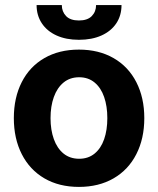

<svg xmlns="http://www.w3.org/2000/svg" viewBox="-20 -735 630 766"><path d="M35.2 -263.7Q35.2 -345.2 66.7 -407.2Q98.1 -469.2 157 -503.2Q215.8 -537.1 294.9 -537.1Q374 -537.1 433.1 -503.2Q492.2 -469.2 523.9 -407.2Q555.7 -345.2 555.7 -263.7Q555.7 -182.1 523.9 -119.9Q492.2 -57.6 433.1 -23.4Q374 10.7 294.9 10.7Q215.8 10.7 157.2 -23.4Q98.6 -57.6 66.9 -119.9Q35.2 -182.1 35.2 -263.7ZM408.2 -263.7Q408.2 -311 395.5 -347.9Q382.8 -384.8 357.4 -405.8Q332 -426.8 295.9 -426.8Q259.3 -426.8 233.6 -405.8Q208 -384.8 194.8 -347.9Q181.6 -311 181.6 -263.7Q181.6 -216.8 194.8 -179.9Q208 -143.1 233.6 -122.3Q259.3 -101.6 295.9 -101.6Q332 -101.6 357.4 -122.3Q382.8 -143.1 395.5 -179.7Q408.2 -216.3 408.2 -263.7ZM294.9 -576.2Q243.7 -576.2 205.6 -593.5Q167.5 -610.8 146.7 -642.3Q126 -673.8 126 -714.8H226.6Q226.6 -689 243.4 -671.1Q260.3 -653.3 294.9 -653.3Q329.1 -653.3 346.2 -670.9Q363.3 -688.5 363.3 -714.8H464.8Q464.8 -673.3 444.1 -642.1Q423.3 -610.8 385 -593.5Q346.7 -576.2 294.9 -576.2Z"/></svg>

Font: Pretendard
Style: Bold
Weight: 700
Designer: Base glyphs from Inter by Rasmus Andersson; Hangeul glyphs from Noto Sans CJK(Source Han Sans) by Jang Soo-young and Kan
Foundry: Kil Hyung-jin
Version: Version 1.309